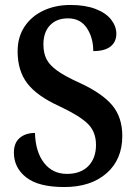

<svg xmlns="http://www.w3.org/2000/svg" viewBox="-20 -744 553 774"><path d="M36 -129Q36 -168 59.5 -188Q83 -208 121 -208Q123 -132 157.5 -87.5Q192 -43 250 -43Q305 -43 336 -74.5Q367 -106 367 -160Q367 -213 333.5 -245.5Q300 -278 219 -316Q129 -357 90 -408Q51 -459 51 -537Q51 -594 78.5 -636Q106 -678 154.5 -701Q203 -724 264 -724Q323 -724 365 -708Q407 -692 428 -665Q449 -638 449 -608Q449 -575 425.5 -556.5Q402 -538 356 -538Q356 -592 330 -631Q304 -670 254 -670Q208 -670 181.5 -642Q155 -614 155 -565Q155 -530 167.5 -505.5Q180 -481 211.5 -458.5Q243 -436 301 -410Q392 -368 432.5 -319.5Q473 -271 473 -196Q473 -101 409.5 -45.5Q346 10 239 10Q135 10 85.5 -29Q36 -68 36 -129Z"/></svg>

Font: Noto Serif NarrowSemiBold
Style: Regular
Weight: 600
Width: 4
Designer: Monotype Design Team
Foundry: Monotype Imaging Inc.
Version: Version 1.001